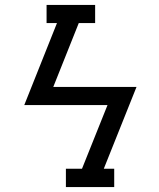

<svg xmlns="http://www.w3.org/2000/svg" viewBox="-20 -755 640 775"><path d="M246 0V-74H311L414 -331H78L210 -662H168V-735Q217 -735 266 -735Q315 -735 364 -735V-662H298L195 -404H531L399 -74H441V0Z"/></svg>

Font: Iosevka Curly Slab Extended
Style: Italic
Weight: 400
Width: 7
Italic angle: -9°
Monospace: yes
Designer: Belleve Invis
Foundry: Belleve Invis
Version: Version 11.1.0; ttfautohint (v1.8.3)